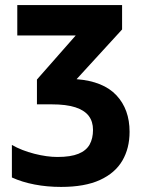

<svg xmlns="http://www.w3.org/2000/svg" viewBox="-20 -734 577 764"><path d="M465.8 -713.9V-616.7L284.7 -418.9Q391.1 -410.6 443.4 -354.7Q495.6 -298.8 495.6 -209.5Q495.6 -144 466.8 -94.7Q438 -45.4 377.7 -17.8Q317.4 9.8 223.1 9.8Q167.5 9.8 117.7 0.2Q67.9 -9.3 27.3 -27.8V-157.2Q66.9 -134.8 116.9 -122.1Q167 -109.4 208.5 -109.4Q261.2 -109.4 292.2 -122.1Q323.2 -134.8 336.7 -158.9Q350.1 -183.1 350.1 -217.3Q350.1 -250 333.3 -272.5Q316.4 -294.9 280.3 -306.9Q244.1 -318.8 185.1 -318.8H127V-417.5L281.2 -592.8H48.8V-713.9Z"/></svg>

Font: Open Sans SemiCondensed
Style: Bold
Weight: 700
Width: 4
Designer: Monotype Design Team
Foundry: Monotype Imaging Inc.
Version: Version 3.003